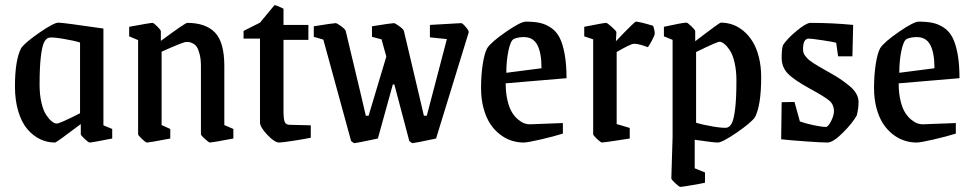

<svg xmlns="http://www.w3.org/2000/svg" viewBox="-20 -545 3783 746"><path d="M193.8 8.8Q163.1 8.8 136 -4.2Q108.9 -17.1 86.7 -42.7Q64.5 -68.4 51.3 -111.3Q38.1 -154.3 38.1 -209Q38.1 -311 62 -357.9Q78.1 -380.4 133.8 -418.7Q189.5 -457 207 -457Q224.1 -457 381.8 -434.1V-58.1L416 -43.9V-6.8Q336.9 8.8 328.1 8.8Q324.2 8.8 309.1 -5.1Q293.9 -19 293.9 -23.9V-63Q199.2 8.8 193.8 8.8ZM200.2 -64.9Q212.4 -64.9 291 -105V-379.9Q265.1 -387.7 225.3 -394.3Q185.5 -400.9 171.9 -398.9Q159.7 -397 151.6 -381.3Q143.6 -365.7 138.7 -324.7Q133.8 -283.7 133.8 -215.8Q133.8 -176.8 141.1 -145.8Q148.4 -114.7 159.7 -98.1Q170.9 -81.5 181.4 -73.2Q191.9 -64.9 200.2 -64.9Z M550.8 8.8Q546.4 8.8 531.5 -5.1Q516.6 -19 516.6 -23.9V-389.2L481.9 -403.8V-440.9Q564 -456.1 572.8 -456.1Q577.1 -456.1 591.1 -442.1Q605 -428.2 605 -423.8V-386.2Q699.7 -456.1 707.5 -456.1Q779.3 -456.1 815.4 -418.5Q851.6 -380.9 851.6 -288.1V-59.1L886.7 -43.9V-6.8Q803.7 8.8 795.9 8.8Q791.5 8.8 776.1 -5.1Q760.7 -19 760.7 -23.9V-288.1Q760.7 -315.4 755.6 -334.7Q750.5 -354 744.6 -362.8Q738.8 -371.6 728.8 -376.5Q718.8 -381.3 714.6 -381.6Q710.4 -381.8 702.6 -381.8Q691.9 -381.8 607.9 -344.2V-59.1L641.6 -43.9V-6.8Q559.6 8.8 550.8 8.8Z M1064.5 8.8Q1046.9 8.8 1018.6 -21.2Q990.2 -51.3 990.2 -68.8V-395H926.3V-424.8L990.2 -457L1046.4 -524.9Q1050.3 -524.9 1059.1 -521.5Q1067.9 -518.1 1074.7 -514.6L1081.5 -511.2V-448.2H1178.2V-390.1H1081.5V-112.8Q1081.5 -82 1086.4 -71Q1091.3 -60.1 1105.5 -60.1L1187.5 -58.1V-9.8Q1158.7 -3.9 1116.9 2.4Q1075.2 8.8 1064.5 8.8Z M1356.9 11.2Q1355.5 11.2 1352.3 9Q1349.1 6.8 1346.7 4.9L1344.2 2.9L1236.3 -391.1L1199.2 -401.9V-442.9Q1275.4 -455.1 1284.2 -455.1Q1289.1 -455.1 1305.2 -443.4Q1321.3 -431.6 1323.2 -424.8L1381.3 -181.2L1401.4 -95.2H1412.1L1481 -325.2L1462.4 -392.1L1425.3 -401.9V-442.9Q1501.5 -455.1 1510.3 -455.1Q1515.1 -455.1 1531.2 -443.4Q1547.4 -431.6 1549.3 -424.8L1606.9 -181.2L1627 -95.2H1638.2L1716.3 -393.1L1650.4 -399.9V-448.2Q1764.2 -455.1 1772 -455.1Q1776.9 -455.1 1789.1 -440.9Q1801.3 -426.8 1801.3 -419.9L1674.3 -6.8Q1589.8 11.2 1583 11.2Q1581.5 11.2 1578.4 9Q1575.2 6.8 1572.8 4.9L1570.3 2.9L1512.2 -216.8H1506.3L1448.2 -6.8Q1363.8 11.2 1356.9 11.2Z M2015.1 8.8Q1989.7 8.8 1966.3 1Q1942.9 -6.8 1921.4 -23.7Q1899.9 -40.5 1884 -64.9Q1868.2 -89.4 1858.6 -125Q1849.1 -160.6 1849.1 -203.1Q1849.1 -253.4 1855.7 -295.9Q1862.3 -338.4 1873 -357.9Q1888.7 -381.8 1946 -421.4Q2003.4 -460.9 2022.9 -460.9Q2054.7 -460.9 2077.4 -456.1Q2100.1 -451.2 2120.8 -437.3Q2141.6 -423.3 2154.1 -399.2Q2166.5 -375 2173.8 -335.4Q2181.2 -295.9 2181.2 -241.2L1944.8 -221.2Q1944.8 -183.6 1951.9 -154.3Q1959 -125 1969.5 -108.2Q1980 -91.3 1993.4 -80.3Q2006.8 -69.3 2017.6 -65.7Q2028.3 -62 2038.1 -62Q2043 -62 2094.5 -64.2Q2146 -66.4 2167 -66.9V-25.9Q2130.9 -14.6 2080.1 -2.9Q2029.3 8.8 2015.1 8.8ZM1947.3 -262.2 2084 -279.8Q2084 -339.4 2067.9 -370.1Q2051.8 -400.9 2015.1 -400.9Q1993.7 -400.9 1977.1 -394Q1963.9 -388.2 1955.6 -348.6Q1947.3 -309.1 1947.3 -262.2Z M2318.8 8.8Q2314.5 8.8 2299.6 -5.1Q2284.7 -19 2284.7 -23.9V-392.1L2250 -403.8V-440.9Q2326.2 -456.1 2335 -456.1Q2339.4 -456.1 2357.2 -440.2Q2375 -424.3 2375 -419.9L2373 -384.8Q2445.3 -460.9 2450.7 -460.9Q2464.4 -460.9 2517.6 -444.8Q2523.9 -427.7 2523.9 -414.1Q2523.9 -407.7 2512.2 -386Q2500.5 -364.3 2496.6 -361.8Q2462.4 -375 2443.8 -375Q2430.7 -375 2376 -342.8V-63L2426.8 -47.9V-6.8Q2327.6 8.8 2318.8 8.8Z M2623.5 181.2Q2619.1 181.2 2603.8 167Q2588.4 152.8 2588.4 147.9L2593.3 -13.2V-390.1L2559.6 -403.8V-440.9Q2631.8 -457 2647.5 -457Q2651.4 -457 2666.3 -442.9Q2681.2 -428.7 2681.2 -423.8V-384.8Q2690.9 -392.1 2718.8 -413.3Q2746.6 -434.6 2762.5 -445.8Q2778.3 -457 2781.2 -457Q2804.7 -457 2826.9 -449.2Q2849.1 -441.4 2869.1 -424.6Q2889.2 -407.7 2904.3 -383.3Q2919.4 -358.9 2928.5 -323.2Q2937.5 -287.6 2937.5 -245.1Q2937.5 -136.7 2913.6 -89.8Q2897.5 -67.4 2841.8 -29.3Q2786.1 8.8 2768.6 8.8Q2752.4 8.8 2679.2 -2V108.9L2719.2 125V165Q2704.1 168.5 2666.5 174.8Q2628.9 181.2 2623.5 181.2ZM2803.2 -48.8Q2815.4 -50.8 2823.5 -66.4Q2831.5 -82 2836.4 -123Q2841.3 -164.1 2841.3 -231.9Q2841.3 -271.5 2834 -302.2Q2826.7 -333 2815.7 -349.6Q2804.7 -366.2 2794.2 -374.5Q2783.7 -382.8 2775.4 -382.8Q2766.1 -382.8 2684.6 -342.8V-67.9Q2710.4 -60.1 2750 -53.5Q2789.6 -46.9 2803.2 -48.8Z M3195.3 8.8Q3174.3 8.8 3111.3 4.4Q3048.3 0 3015.1 -3.9L3017.1 -147.9L3066.9 -148.9L3087.9 -73.2Q3110.4 -64.9 3142.3 -58.3Q3174.3 -51.8 3189 -51.8Q3197.3 -51.8 3208.7 -73.7Q3220.2 -95.7 3220.2 -112.8Q3220.2 -138.7 3202.1 -154.1Q3184.1 -169.4 3124 -202.1Q3063.5 -235.4 3040.3 -260Q3017.1 -284.7 3017.1 -319.8Q3017.1 -354 3022 -369.1Q3038.1 -394.5 3075.4 -425.3Q3112.8 -456.1 3128.9 -456.1Q3214.8 -456.1 3294.9 -448.2L3292 -326.2H3236.3L3229 -378.9Q3220.7 -381.8 3176.8 -388.4Q3132.8 -395 3122.1 -395Q3100.1 -395 3100.1 -353Q3100.1 -346.2 3102.1 -339.8Q3104 -333.5 3108.9 -327.6Q3113.8 -321.8 3117.4 -317.6Q3121.1 -313.5 3129.6 -307.4Q3138.2 -301.3 3142.3 -298.6Q3146.5 -295.9 3157.5 -289.3Q3168.5 -282.7 3171.9 -280.8Q3178.7 -276.9 3204.6 -262.2Q3230.5 -247.6 3244.6 -238Q3258.8 -228.5 3278.1 -213.1Q3297.4 -197.8 3306.6 -181.6Q3315.9 -165.5 3315.9 -147.9Q3315.9 -125 3309.1 -97.2Q3293.5 -67.9 3255.1 -29.5Q3216.8 8.8 3195.3 8.8Z M3542 8.8Q3516.6 8.8 3493.2 1Q3469.7 -6.8 3448.2 -23.7Q3426.8 -40.5 3410.9 -64.9Q3395 -89.4 3385.5 -125Q3376 -160.6 3376 -203.1Q3376 -253.4 3382.6 -295.9Q3389.2 -338.4 3399.9 -357.9Q3415.5 -381.8 3472.9 -421.4Q3530.3 -460.9 3549.8 -460.9Q3581.5 -460.9 3604.2 -456.1Q3627 -451.2 3647.7 -437.3Q3668.5 -423.3 3680.9 -399.2Q3693.4 -375 3700.7 -335.4Q3708 -295.9 3708 -241.2L3471.7 -221.2Q3471.7 -183.6 3478.8 -154.3Q3485.8 -125 3496.3 -108.2Q3506.8 -91.3 3520.3 -80.3Q3533.7 -69.3 3544.4 -65.7Q3555.2 -62 3564.9 -62Q3569.8 -62 3621.3 -64.2Q3672.9 -66.4 3693.8 -66.9V-25.9Q3657.7 -14.6 3606.9 -2.9Q3556.2 8.8 3542 8.8ZM3474.1 -262.2 3610.8 -279.8Q3610.8 -339.4 3594.7 -370.1Q3578.6 -400.9 3542 -400.9Q3520.5 -400.9 3503.9 -394Q3490.7 -388.2 3482.4 -348.6Q3474.1 -309.1 3474.1 -262.2Z"/></svg>

Font: Grenze
Style: Regular
Weight: 400
Designer: Renata Polastri
Foundry: Omnibus-Type
Version: Version 1.002;PS 001.002;hotconv 1.0.88;makeotf.lib2.5.64775